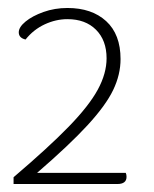

<svg xmlns="http://www.w3.org/2000/svg" viewBox="-20 -732 387 481"><path d="M14 -288Q102 -363 152.5 -415Q203 -467 225 -507.5Q247 -548 247 -586Q247 -631 220.5 -657.5Q194 -684 149 -684Q120 -684 92 -671Q64 -658 44 -633Q27 -637 27 -651Q27 -664 44 -678Q61 -692 89 -702Q117 -712 149 -712Q210 -712 246 -679Q282 -646 282 -584Q282 -545 263.5 -506.5Q245 -468 199.5 -418.5Q154 -369 73 -299H295Q297 -295 297 -289Q297 -271 274 -271H14Z"/></svg>

Font: Thasadith
Style: Regular
Weight: 400
Designer: Cadson Demak Co.,Ltd.
Foundry: Cadson Demak Co.,Ltd.
Version: Version 1.000; ttfautohint (v1.6)